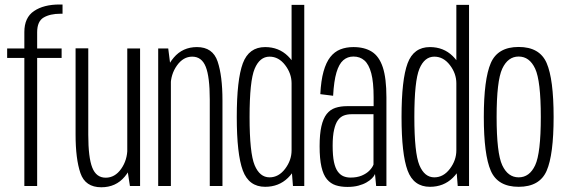

<svg xmlns="http://www.w3.org/2000/svg" viewBox="-20 -806 2454 832"><path d="M85.5 0H141V-555H247V-596H141V-666Q141 -713.5 169 -730Q197 -746.5 242 -746.5H251V-786.5H238Q169.5 -786.5 127.5 -758.2Q85.5 -730 85.5 -667V-596H11V-555H85.5Z M543 0H587V-596H531.5V-74.5ZM362.5 -596.5H307.5V-223Q307.5 -117.5 328.5 -56Q349.5 5.5 419 5.5Q482 5.5 520.5 -40.5Q559 -86.5 559 -143L532 -163Q532 -112.5 505 -74.2Q478 -36 438 -36Q397 -36 379.8 -79.8Q362.5 -123.5 362.5 -222Z M665.5 0H720.5V-505.5L709 -596H665.5ZM889 0H944V-371Q944 -477 923 -539.5Q902 -602 833.5 -602Q771.5 -602 732.8 -556.2Q694 -510.5 694 -453.5L719.5 -433.5Q719.5 -484 746.8 -522.2Q774 -560.5 813 -560.5Q854 -560.5 871.5 -516.8Q889 -473 889 -375Z M1249.5 0H1298.5V-785H1243.5V-75ZM1129 3.5Q1188 3.5 1227.8 -35.2Q1267.5 -74 1267.5 -119.5L1243.5 -154.5Q1243.5 -111.5 1215.5 -74.5Q1187.5 -37.5 1148 -37.5Q1105.5 -37.5 1083.5 -90Q1061.5 -142.5 1061.5 -299Q1061.5 -455.5 1083.5 -508Q1105.5 -560.5 1148 -560.5Q1187.5 -560.5 1215.5 -524Q1243.5 -487.5 1243.5 -445L1267.5 -478.5Q1267.5 -524 1227.8 -563Q1188 -602 1129 -602Q1058.5 -602 1032.2 -531.5Q1006 -461 1006 -299Q1006 -138 1032.2 -67.2Q1058.5 3.5 1129 3.5Z M1485.5 4Q1512.5 4 1533 -1.5Q1553.5 -7 1568.2 -15.5Q1583 -24 1592.2 -33.5Q1601.5 -43 1605 -52L1610 0H1654.5V-384Q1654.5 -467 1638.8 -514.5Q1623 -562 1591.2 -582Q1559.5 -602 1511.5 -602Q1480 -602 1454.8 -592Q1429.5 -582 1411.2 -558.8Q1393 -535.5 1382 -496.2Q1371 -457 1368 -398L1423.5 -391Q1427 -455 1438 -492Q1449 -529 1467.5 -545Q1486 -561 1511.5 -561Q1540 -561 1559.2 -544Q1578.5 -527 1588.8 -488.5Q1599 -450 1599 -385V-346H1484Q1455.5 -346 1433 -338.5Q1410.5 -331 1395.5 -311.8Q1380.5 -292.5 1372.8 -259Q1365 -225.5 1365 -172Q1365 -117.5 1373 -82.8Q1381 -48 1396.8 -29.2Q1412.5 -10.5 1434.8 -3.2Q1457 4 1485.5 4ZM1499 -36.5Q1482.5 -36.5 1468.5 -42.2Q1454.5 -48 1443.8 -62.5Q1433 -77 1427.2 -104Q1421.5 -131 1421.5 -174.5Q1421.5 -217 1427.8 -244.2Q1434 -271.5 1444.8 -285.8Q1455.5 -300 1470.2 -305.5Q1485 -311 1502.5 -311H1598.5V-93Q1594 -80.5 1581.2 -67.2Q1568.5 -54 1547.8 -45.2Q1527 -36.5 1499 -36.5Z M1963.5 0H2012.5V-785H1957.5V-75ZM1843 3.5Q1902 3.5 1941.8 -35.2Q1981.5 -74 1981.5 -119.5L1957.5 -154.5Q1957.5 -111.5 1929.5 -74.5Q1901.5 -37.5 1862 -37.5Q1819.5 -37.5 1797.5 -90Q1775.5 -142.5 1775.5 -299Q1775.5 -455.5 1797.5 -508Q1819.5 -560.5 1862 -560.5Q1901.5 -560.5 1929.5 -524Q1957.5 -487.5 1957.5 -445L1981.5 -478.5Q1981.5 -524 1941.8 -563Q1902 -602 1843 -602Q1772.5 -602 1746.2 -531.5Q1720 -461 1720 -299Q1720 -138 1746.2 -67.2Q1772.5 3.5 1843 3.5Z M2227.5 3.5Q2318.5 3.5 2348.8 -66Q2379 -135.5 2379 -299Q2379 -463 2348.8 -532.8Q2318.5 -602.5 2227.5 -602.5Q2137 -602.5 2106.8 -532.8Q2076.5 -463 2076.5 -299Q2076.5 -135.5 2106.8 -66Q2137 3.5 2227.5 3.5ZM2227.5 -37.5Q2181 -37.5 2156.5 -89.8Q2132 -142 2132 -299Q2132 -456 2156.5 -508.5Q2181 -561 2227.5 -561Q2274.5 -561 2299 -508.5Q2323.5 -456 2323.5 -299Q2323.5 -142 2299 -89.8Q2274.5 -37.5 2227.5 -37.5Z"/></svg>

Font: Anybody Condensed Light
Style: Regular
Weight: 300
Width: 3
Designer: Tyler Finck
Foundry: Etcetera Type Company
Version: Version 1.113;gftools[0.9.25]